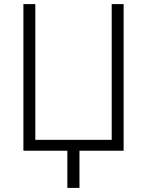

<svg xmlns="http://www.w3.org/2000/svg" viewBox="-20 -734 716 935"><path d="M582 0H367V181H308V0H94V-714H152V-53H524V-714H582Z"/></svg>

Font: Noto Sans Display Light
Style: Regular
Weight: 300
Designer: Monotype Design Team
Foundry: Monotype Imaging Inc.
Version: Version 2.003